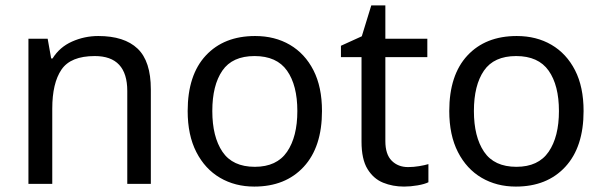

<svg xmlns="http://www.w3.org/2000/svg" viewBox="-20 -679 2229 709"><path d="M343 -546Q439 -546 488 -499.5Q537 -453 537 -349V0H450V-343Q450 -472 330 -472Q241 -472 207 -422Q173 -372 173 -278V0H85V-536H156L169 -463H174Q200 -505 246 -525.5Q292 -546 343 -546Z M1169 -269Q1169 -136 1101.5 -63Q1034 10 919 10Q848 10 792.5 -22.5Q737 -55 705 -117.5Q673 -180 673 -269Q673 -402 740 -474Q807 -546 922 -546Q995 -546 1050.5 -513.5Q1106 -481 1137.5 -419.5Q1169 -358 1169 -269ZM764 -269Q764 -174 801.5 -118.5Q839 -63 921 -63Q1002 -63 1040 -118.5Q1078 -174 1078 -269Q1078 -364 1040 -418Q1002 -472 920 -472Q838 -472 801 -418Q764 -364 764 -269Z M1487 -62Q1507 -62 1528 -65.5Q1549 -69 1562 -73V-6Q1548 1 1522 5.5Q1496 10 1472 10Q1430 10 1394.5 -4.5Q1359 -19 1337 -55Q1315 -91 1315 -156V-468H1239V-510L1316 -545L1351 -659H1403V-536H1558V-468H1403V-158Q1403 -109 1426.5 -85.5Q1450 -62 1487 -62Z M2135 -269Q2135 -136 2067.5 -63Q2000 10 1885 10Q1814 10 1758.5 -22.5Q1703 -55 1671 -117.5Q1639 -180 1639 -269Q1639 -402 1706 -474Q1773 -546 1888 -546Q1961 -546 2016.5 -513.5Q2072 -481 2103.5 -419.5Q2135 -358 2135 -269ZM1730 -269Q1730 -174 1767.5 -118.5Q1805 -63 1887 -63Q1968 -63 2006 -118.5Q2044 -174 2044 -269Q2044 -364 2006 -418Q1968 -472 1886 -472Q1804 -472 1767 -418Q1730 -364 1730 -269Z"/></svg>

Font: Noto Sans Syloti Nagri
Style: Regular
Weight: 400
Designer: Monotype Design Team
Foundry: Monotype Imaging Inc.
Version: Version 2.003; ttfautohint (v1.8.4.7-5d5b)